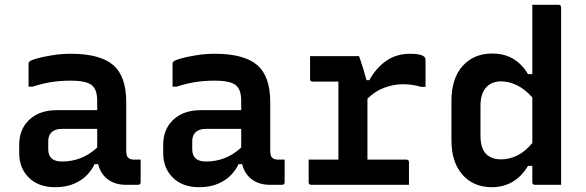

<svg xmlns="http://www.w3.org/2000/svg" viewBox="-20 -770 2440 800"><path d="M506 -344V-141Q506 -120 514 -113Q522 -105 538 -105H566V-11Q566 0 555 0H504Q460 0 429.5 -22.5Q399 -45 389 -86H374Q352 -40 309.5 -15Q267 10 210 10Q141 10 100.5 -29.5Q60 -69 60 -133V-167Q60 -232 102.5 -271.5Q145 -311 217 -311H385V-350Q385 -399 360.5 -416.5Q336 -434 275 -434Q232 -434 194 -428Q156 -422 116 -409H99V-503Q99 -510 102 -513Q108 -519 134.5 -526.5Q161 -534 199 -540Q237 -546 275 -546Q396 -546 451 -499.5Q506 -453 506 -344ZM181 -148Q181 -97 238 -97Q277 -97 313 -110Q349 -123 385 -155V-233H238Q209 -233 194 -218Q181 -205 181 -182Z M1106 -344V-141Q1106 -120 1114 -113Q1122 -105 1138 -105H1166V-11Q1166 0 1155 0H1104Q1060 0 1029.5 -22.5Q999 -45 989 -86H974Q952 -40 909.5 -15Q867 10 810 10Q741 10 700.5 -29.5Q660 -69 660 -133V-167Q660 -232 702.5 -271.5Q745 -311 817 -311H985V-350Q985 -399 960.5 -416.5Q936 -434 875 -434Q832 -434 794 -428Q756 -422 716 -409H699V-503Q699 -510 702 -513Q708 -519 734.5 -526.5Q761 -534 799 -540Q837 -546 875 -546Q996 -546 1051 -499.5Q1106 -453 1106 -344ZM781 -148Q781 -97 838 -97Q877 -97 913 -110Q949 -123 985 -155V-233H838Q809 -233 794 -218Q781 -205 781 -182Z M1266 -105H1390V-430H1283Q1272 -430 1272 -441V-536H1476Q1476 -536 1482 -519Q1488 -502 1495 -478.5Q1502 -455 1507 -436H1519Q1546 -486 1588.5 -516Q1631 -546 1690 -546Q1737 -546 1749 -532Q1753 -529 1753 -521V-408H1735Q1698 -419 1659 -419Q1621 -419 1582.5 -405Q1544 -391 1511 -359V-105H1673Q1684 -105 1684 -94V0H1277Q1266 0 1266 -11Z M2031 -547Q2082 -547 2119 -524.5Q2156 -502 2180 -461H2198V-750H2307Q2318 -750 2318 -739V0H2209Q2198 0 2198 -11V-79H2180Q2155 -36 2116.5 -13Q2078 10 2029 10Q1953 10 1907 -42Q1861 -94 1861 -185V-350Q1861 -443 1907.5 -495Q1954 -547 2031 -547ZM2006 -128Q2028 -106 2068 -106Q2101 -106 2134 -121.5Q2167 -137 2198 -174V-364Q2168 -398 2134.5 -414.5Q2101 -431 2068 -431Q2028 -431 2005 -405Q1982 -379 1982 -330V-204Q1982 -152 2006 -128Z"/></svg>

Font: Recursive Mn Lnr St SmB
Style: Regular
Weight: 600
Monospace: yes
Version: Version 1.079;hotconv 1.0.112;makeotfexe 2.5.65598; ttfautoh